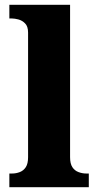

<svg xmlns="http://www.w3.org/2000/svg" viewBox="-20 -780 409 800"><path d="M19 0V-57H30Q47 -57 62.5 -63Q78 -69 87.5 -83.5Q97 -98 97 -125V-644Q97 -670 84.5 -682.5Q72 -695 56.5 -699Q41 -703 30 -703H19V-760H272V-125Q272 -98 281.5 -83.5Q291 -69 307 -63Q323 -57 339 -57H350V0Z"/></svg>

Font: Noto Serif Kannada ExtraBold
Style: Regular
Weight: 800
Version: Version 2.003